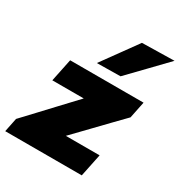

<svg xmlns="http://www.w3.org/2000/svg" viewBox="-207 -900 957 1024"><g transform="rotate(30 272.0 -388.0)"><path d="M-25 0 -7.5 -85.5Q35 -130.5 74.5 -172.8Q114 -215 149.5 -253L250.5 -360.5H57L86 -500.5H538L517 -398Q486.5 -367 445.2 -324.2Q404 -281.5 366 -242L267.5 -140H475.5L446.5 0ZM216.5 -559Q255.5 -613 294 -666Q332.5 -719 371 -772.5L569.5 -776.5Q516 -720.5 463.5 -666.5Q411 -612.5 361.5 -561Z"/></g></svg>

Font: Heraclito ExtraBold
Style: Italic
Weight: 800
Italic angle: -12°
Designer: Kostas Bartsokas (font) & Cristiano Sobral (main changes)
Foundry: Kostas Bartsokas (font) & Cristiano Sobral (main changes)
Version: Version 1.00;July 8, 2020;FontCreator 13.0.0.2655 64-bit